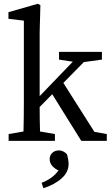

<svg xmlns="http://www.w3.org/2000/svg" viewBox="-20 -749 588 1021"><path d="M547.9 0H412.1L257.8 -248L190.9 -180.2Q190.9 -114.3 192.9 -49.8L272 -36.1V0H25.9V-36.1L105 -49.8Q106.9 -129.9 106.9 -210V-639.2L24.9 -648.9V-684.1L181.2 -729L194.8 -721.2L190.9 -579.1V-237.8L367.2 -420.9L293.9 -432.1V-473.1H522V-432.1L425.8 -418.9L316.9 -308.1L481.9 -47.9L547.9 -36.1ZM257.8 64Q272 50.8 293.9 50.8Q315.9 50.8 335.9 70.8Q344.2 98.6 344.7 121.1Q345.7 165 308.6 198.7Q271.5 232.4 210.9 252L201.2 223.1Q260.7 200.7 291 157.2Q271 148.4 257.3 132.8Q244.1 117.2 244.1 96.7Q244.1 77.1 257.8 64Z"/></svg>

Font: SourceSerifPro-Regular
Style: Regular
Weight: 400
Designer: Frank Grießhammer
Foundry: Adobe Systems Incorporated
Version: Version 1.014;PS Version 1.0;hotconv 1.0.73;makeotf.lib2.5.5